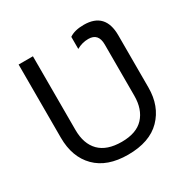

<svg xmlns="http://www.w3.org/2000/svg" viewBox="-163 -880 1037 1046"><g transform="rotate(-30 355.5 -357.0)"><path d="M352 10Q221 10 150.5 -61Q80 -132 80 -254V-714H170V-251Q170 -163 217 -115.5Q264 -68 357 -68Q450 -68 495.5 -117.5Q541 -167 541 -252V-574Q541 -645 478 -645Q439 -645 404 -625V-701Q437 -724 495 -724Q630 -724 630 -580V-252Q630 -135 559 -62.5Q488 10 352 10Z"/></g></svg>

Font: Advent Sans Logo
Style: Regular
Weight: 400
Designer: Types & Symbols
Foundry: Types & Symbols
Version: Version 1.002